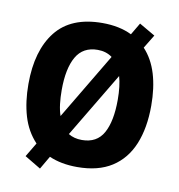

<svg xmlns="http://www.w3.org/2000/svg" viewBox="-88 -835 900 965"><g transform="rotate(10 362.5 -352.5)"><path d="M676 -358Q676 -244 642 -161.5Q608 -79 538.5 -34.5Q469 10 362 10Q280 10 219 -17L180 50L98 1L141 -71Q92 -123 70.5 -195.5Q49 -268 49 -359Q49 -530 126 -627.5Q203 -725 363 -725Q450 -725 513 -694L549 -755L630 -708L588 -639Q633 -591 654.5 -520Q676 -449 676 -358ZM219 -358Q219 -320 223 -287Q227 -254 236 -228L437 -565Q406 -588 363 -588Q288 -588 253.5 -528Q219 -468 219 -358ZM505 -358Q505 -429 491 -477L293 -146Q322 -128 362 -128Q438 -128 471.5 -188Q505 -248 505 -358Z"/></g></svg>

Font: Noto Sans Hebrew SemiCondensed ExtraBold
Style: Regular
Weight: 800
Width: 4
Designer: Monotype Design Team
Foundry: Monotype Imaging Inc.
Version: Version 2.004; ttfautohint (v1.8.4.7-5d5b)